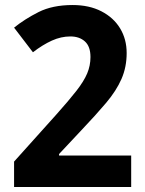

<svg xmlns="http://www.w3.org/2000/svg" viewBox="-20 -744 575 764"><path d="M36 0V-101L203 -287Q254 -344 284 -382.5Q314 -421 327 -452Q340 -483 340 -517Q340 -559 318 -579Q296 -599 260 -599Q223 -599 186.5 -582.5Q150 -566 111 -536L36 -634Q78 -668 133.5 -696Q189 -724 269 -724Q335 -724 383.5 -699Q432 -674 458 -631Q484 -588 484 -533Q484 -477 463.5 -430Q443 -383 402.5 -335Q362 -287 304 -226L215 -131V-125H502V0Z"/></svg>

Font: Noto Sans Tamil SemiCondensed
Style: Bold
Weight: 700
Width: 4
Designer: Jelle Bosma - Monotype Design Team
Foundry: Monotype Imaging Inc.
Version: Version 2.004; ttfautohint (v1.8.4.7-5d5b)